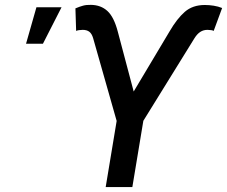

<svg xmlns="http://www.w3.org/2000/svg" viewBox="-20 -757 919 777"><path d="M407.7 0 452.1 -267.6 356.9 -602.5Q351.6 -620.6 341.6 -628.4Q331.5 -636.2 314.5 -636.2Q308.1 -636.2 299.8 -635Q291.5 -633.8 288.1 -631.8L285.2 -723.1Q302.7 -730.5 316.2 -734.1Q329.6 -737.8 348.1 -737.3Q388.2 -736.8 414.8 -712.4Q441.4 -688 457 -627.9L521 -386.7L666.5 -630.4Q696.3 -681.6 728 -709.2Q759.8 -736.8 808.6 -736.8Q826.7 -736.8 845 -733.9Q863.3 -731 878.9 -724.6L844.7 -631.8Q842.8 -633.8 834.7 -635Q826.7 -636.2 819.8 -636.2Q803.2 -636.2 790.5 -627.9Q777.8 -619.6 767.1 -602.5L560.1 -268.1L515.6 0ZM85.4 -580.1 127.4 -727.5H229L153.8 -580.1Z"/></svg>

Font: Inter 24pt Medium
Style: Italic
Weight: 500
Italic angle: -9.3988°
Designer: Rasmus Andersson
Foundry: rsms
Version: Version 4.001;git-66647c0bb